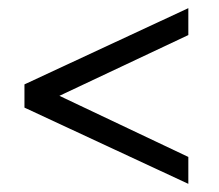

<svg xmlns="http://www.w3.org/2000/svg" viewBox="-20 -545 537 471"><path d="M442 -459 75 -286V-334L442 -160V-94L40 -281V-338L442 -525Z"/></svg>

Font: Cinzel ExtraBold
Style: Regular
Weight: 800
Designer: Natanael Gama
Version: Version 2.000